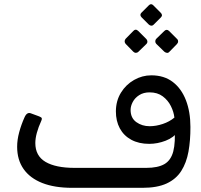

<svg xmlns="http://www.w3.org/2000/svg" viewBox="-20 -902 967 924"><path d="M327.4 1.9Q242.3 1.9 183.4 -21.3Q124.4 -44.6 93.5 -88.6Q62.5 -132.6 62.5 -195.8Q62.5 -229 72.3 -265.4Q82 -301.7 97.9 -337.1Q109.8 -364.5 129.3 -356.3L163.9 -343.6Q171.7 -340.9 177.9 -337Q184.1 -333.1 179.1 -321.6Q150 -257.6 150 -213.7Q150 -151.8 199.1 -122.9Q248.2 -94.1 339.4 -94.1H465.2V1.9ZM460.8 1.9Q446.1 1.9 441.3 -3.4Q436.5 -8.7 436.9 -15.7Q437.3 -22.6 437.3 -27.8V-69.3Q437.3 -85.2 441.2 -89.7Q445.1 -94.1 460.8 -94.1H683.6Q739.9 -94.1 771.3 -112.3Q802.8 -130.5 814 -173.9Q825.1 -217.2 820.1 -292.8L839.7 -271.6Q816.4 -239.9 777.1 -224.8Q737.8 -209.7 698 -209.7Q648.1 -209.7 611.8 -229.4Q575.6 -249 556.5 -284.5Q537.5 -319.9 537.7 -366.7Q538.1 -417.2 562.2 -456.2Q586.3 -495.2 625.3 -517.3Q664.4 -539.5 708.1 -539.5Q769.6 -539.5 811.2 -507.8Q852.9 -476.1 874.7 -419.9Q896.4 -363.7 896.4 -291.1Q896.7 -226.1 887 -172.2Q877.2 -118.4 852.3 -79.2Q827.4 -40.1 782.2 -19.1Q736.9 1.9 665.8 1.9ZM700.4 -294.6Q730.9 -294.6 763.4 -305.5Q795.9 -316.4 819.3 -336.1Q816.3 -363.4 802.4 -391.4Q788.6 -419.3 763.2 -438.4Q737.8 -457.5 699.8 -457.5Q670.6 -457.5 649.9 -444.2Q629.2 -430.9 618.8 -411.1Q608.5 -391.4 608.5 -372.9Q608.5 -334.2 635.9 -314.4Q663.4 -294.6 700.4 -294.6ZM718.7 -782.6Q714 -777.9 708 -778.4Q701.9 -778.9 696.4 -783.6L660.9 -819.1Q650.4 -830.6 660.9 -841.1L696.4 -876.5Q707.1 -887.2 717.7 -876.5L753 -841.1Q765.3 -829.2 754.2 -818.1ZM645.6 -652.5Q641.1 -647.9 634 -647.8Q627 -647.7 621.2 -653.5L584.6 -690.9Q579.9 -696.5 579.9 -703.1Q579.9 -709.7 584.6 -715.3L621.2 -752.7Q633.1 -765.4 645.6 -752.7L683.1 -715.3Q688.8 -710.4 689.3 -702.9Q689.8 -695.5 684.1 -689.9ZM794.9 -652.5Q789.9 -646.7 783 -647.7Q776.1 -648.7 770.5 -653.5L732.1 -690.9Q727.3 -695.7 727.3 -703.2Q727.3 -710.7 732.1 -715.3L770.5 -752.7Q782.4 -764.2 793.9 -752.7L831.3 -715.3Q836.9 -710.6 837.1 -703.1Q837.2 -695.7 831.5 -689.9Z"/></svg>

Font: Rubik Light
Style: Regular
Weight: 300
Designer: Hubert and Fischer
Foundry: Hubert and Fischer
Version: Version 2.300;gftools[0.9.30]